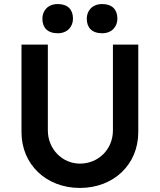

<svg xmlns="http://www.w3.org/2000/svg" viewBox="-20 -921 789 947"><path d="M374 6C541 6 662 -110 662 -269V-701H537V-278C537 -185 466 -114 374 -114C288 -114 216 -185 216 -278V-701H86V-269C86 -110 208 6 374 6ZM189 -829C189 -785 214 -757 265 -757C314 -757 340 -791 340 -829C340 -873 315 -901 265 -901C215 -901 189 -867 189 -829ZM408 -829C408 -785 433 -757 484 -757C533 -757 559 -791 559 -829C559 -873 534 -901 484 -901C434 -901 408 -867 408 -829Z"/></svg>

Font: Easer Grotesk Medium
Style: Regular
Weight: 500
Designer: Boardeaser, Bonnie Shaver-Troup, Thomas Jockin
Foundry: Lexend
Version: Version 1.001;Glyphs 3.1.2 (3151)